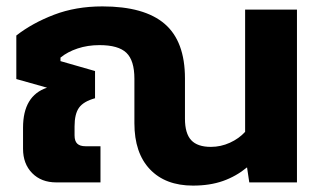

<svg xmlns="http://www.w3.org/2000/svg" viewBox="-20 -570 995 600"><path d="M400 -185V-324Q400 -381 375 -405Q350 -429 291 -429Q254 -429 222.5 -418.5Q191 -408 169 -390V-379L277 -348V-263Q241 -253 227 -233.5Q213 -214 213 -175V-147Q213 -129 221.5 -121Q230 -113 247 -113H294V0H156Q109 0 80.5 -29Q52 -58 52 -105V-171Q52 -271 127 -296L31 -323V-459Q81 -498 149 -524Q217 -550 300 -550Q431 -550 494.5 -495.5Q558 -441 558 -325V-199Q558 -153 577.5 -132Q597 -111 639 -111Q670 -111 698.5 -124Q727 -137 746 -158V-540H908V0H759L752 -47Q718 -19 677 -4.5Q636 10 583 10Q497 10 448.5 -41Q400 -92 400 -185Z"/></svg>

Font: Kanit SemiBold
Style: Regular
Weight: 600
Designer: Katatrad Team
Foundry: CadsonDemak
Version: Version 1.030